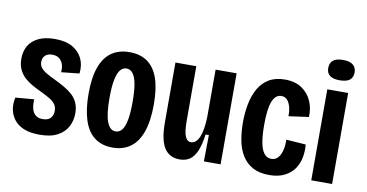

<svg xmlns="http://www.w3.org/2000/svg" viewBox="-71 -896 2095 1097"><g transform="rotate(10 976.5 -348.0)"><path d="M205 13Q148 13 111.5 -3Q75 -19 55 -46.5Q35 -74 30 -106.5Q25 -139 33 -172L141 -181Q139 -153 144 -129.5Q149 -106 164.5 -92Q180 -78 207 -78Q240 -78 254 -95Q268 -112 268 -136Q268 -159 256 -175Q244 -191 222.5 -203.5Q201 -216 172 -230Q146 -242 120.5 -256Q95 -270 74 -289Q53 -308 40.5 -334.5Q28 -361 28 -397Q28 -440 46.5 -472Q65 -504 103 -522.5Q141 -541 198 -541Q260 -541 299.5 -519Q339 -497 357.5 -459Q376 -421 370 -371L265 -360Q268 -383 262 -403.5Q256 -424 240.5 -437Q225 -450 199 -450Q171 -450 157 -435.5Q143 -421 143 -399Q143 -380 154 -365.5Q165 -351 185.5 -339Q206 -327 235 -313Q266 -298 293.5 -282.5Q321 -267 342 -248Q363 -229 374.5 -203Q386 -177 386 -142Q386 -101 368 -66Q350 -31 310.5 -9Q271 13 205 13Z M629 13Q565 13 523 -19.5Q481 -52 461 -115Q441 -178 441 -267Q441 -361 463 -421.5Q485 -482 527.5 -511.5Q570 -541 631 -541Q694 -541 735.5 -511.5Q777 -482 798 -422.5Q819 -363 819 -271Q819 -175 797 -112Q775 -49 732.5 -18Q690 13 629 13ZM630 -81Q652 -81 667 -100Q682 -119 689.5 -159.5Q697 -200 697 -263Q697 -328 689.5 -368Q682 -408 667 -427Q652 -446 630 -446Q609 -446 594 -427.5Q579 -409 571 -369Q563 -329 563 -262Q563 -169 580 -125Q597 -81 630 -81Z M1018 13Q958 13 928.5 -33.5Q899 -80 899 -181V-528H1020V-211Q1020 -150 1031 -122.5Q1042 -95 1065 -95Q1080 -95 1092.5 -106Q1105 -117 1113.5 -138Q1122 -159 1126.5 -188.5Q1131 -218 1132 -254V-528H1254V-217V0H1157L1159 -153H1140Q1132 -93 1116.5 -56.5Q1101 -20 1077 -3.5Q1053 13 1018 13Z M1537 12Q1480 12 1441.5 -9Q1403 -30 1380 -67Q1357 -104 1347.5 -153.5Q1338 -203 1338 -259Q1338 -315 1348 -366Q1358 -417 1380.5 -456.5Q1403 -496 1440.5 -518.5Q1478 -541 1532 -541Q1593 -541 1631.5 -514.5Q1670 -488 1688.5 -445.5Q1707 -403 1704 -354L1588 -338Q1589 -368 1582.5 -392Q1576 -416 1563 -430.5Q1550 -445 1529 -445Q1511 -445 1498 -433.5Q1485 -422 1476.5 -400Q1468 -378 1464 -344.5Q1460 -311 1460 -267Q1460 -208 1467 -166.5Q1474 -125 1490.5 -103Q1507 -81 1533 -81Q1558 -81 1573 -99Q1588 -117 1594.5 -145.5Q1601 -174 1599 -204L1713 -196Q1717 -160 1710.5 -123.5Q1704 -87 1684 -56.5Q1664 -26 1627.5 -7Q1591 12 1537 12Z M1780 0V-528H1901V0ZM1840 -591Q1802 -591 1783 -605.5Q1764 -620 1764 -649Q1764 -679 1783 -694Q1802 -709 1840 -709Q1879 -709 1898 -693.5Q1917 -678 1917 -650Q1917 -620 1898 -605.5Q1879 -591 1840 -591Z"/></g></svg>

Font: Bricolage Grotesque 24pt Condensed SemiBold
Style: Regular
Weight: 600
Width: 3
Designer: Mathieu Triay
Foundry: Atelier Triay
Version: Version 1.001;gftools[0.9.33.dev8+g029e19f]